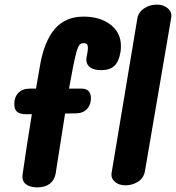

<svg xmlns="http://www.w3.org/2000/svg" viewBox="-20 -812 763 832"><path d="M504 -612Q504 -595 502 -586Q495 -544 475 -526Q455 -508 419 -508Q387 -508 370.5 -520Q354 -532 354 -554Q354 -559 356 -569Q361 -592 361 -604Q361 -615 357 -620Q353 -625 342 -625Q331 -625 324.5 -617.5Q318 -610 312 -589.5Q306 -569 297 -524L279 -428H333Q374 -428 374 -386Q374 -358 357.5 -340Q341 -322 313 -321L262 -320Q258 -297 243 -199L221 -59Q216 -31 195.5 -15.5Q175 0 142 0Q110 0 92 -14Q74 -28 78 -57Q96 -183 118 -317H94Q66 -317 54 -327.5Q42 -338 42 -361Q42 -392 60 -410Q78 -428 109 -428H136L153 -526Q171 -632 217 -686Q263 -740 342 -740Q413 -740 458.5 -705.5Q504 -671 504 -612ZM463 -59 575 -731Q579 -758 603.5 -775Q628 -792 660 -792Q689 -792 707.5 -775.5Q726 -759 722 -736L608 -70Q603 -41 578.5 -25Q554 -9 524 -9Q496 -9 478.5 -23.5Q461 -38 463 -59Z"/></svg>

Font: Mali
Style: Bold Italic
Weight: 700
Italic angle: -10°
Version: Version 1.000; ttfautohint (v1.6)